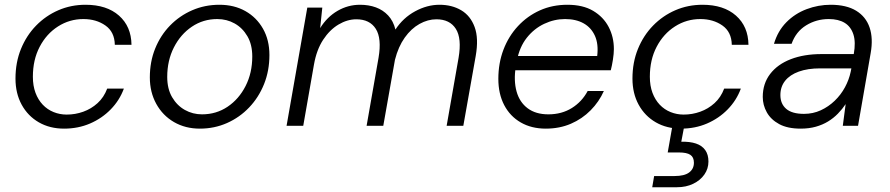

<svg xmlns="http://www.w3.org/2000/svg" viewBox="-20 -528 3736 806"><path d="M249 12Q189 12 143 -14.5Q97 -41 71 -88.5Q45 -136 45 -198Q45 -266 68 -322.5Q91 -379 131.5 -420.5Q172 -462 225 -485Q278 -508 339 -508Q428 -508 479.5 -462.5Q531 -417 532 -340H462Q461 -394 422.5 -421Q384 -448 330 -448Q272 -448 223.5 -417Q175 -386 146.5 -331.5Q118 -277 118 -206Q118 -168 129 -138.5Q140 -109 159.5 -88.5Q179 -68 205 -57.5Q231 -47 260 -47Q296 -47 329.5 -59Q363 -71 389.5 -95Q416 -119 430 -156H500Q482 -107 445 -69Q408 -31 358 -9.5Q308 12 249 12Z M819 12Q758 12 710.5 -15.5Q663 -43 636 -92Q609 -141 609 -203Q609 -269 631.5 -324.5Q654 -380 694 -421Q734 -462 787 -485Q840 -508 901 -508Q963 -508 1010 -481.5Q1057 -455 1084 -407.5Q1111 -360 1111 -297Q1111 -231 1088.5 -175Q1066 -119 1026 -77Q986 -35 933 -11.5Q880 12 819 12ZM828 -48Q888 -48 935.5 -80Q983 -112 1011 -167Q1039 -222 1039 -291Q1039 -341 1018.5 -376Q998 -411 965 -429.5Q932 -448 892 -448Q833 -448 785.5 -416Q738 -384 710 -329Q682 -274 682 -205Q682 -155 702.5 -120Q723 -85 756 -66.5Q789 -48 828 -48Z M1183 0 1270 -496H1333L1324 -410Q1353 -457 1397 -482.5Q1441 -508 1491 -508Q1528 -508 1558 -497Q1588 -486 1609.5 -463Q1631 -440 1640 -404Q1672 -453 1722.5 -480.5Q1773 -508 1825 -508Q1877 -508 1916 -485Q1955 -462 1972.5 -414.5Q1990 -367 1977 -293L1925 0H1855L1905 -285Q1919 -367 1893.5 -407Q1868 -447 1812 -447Q1776 -447 1741 -427.5Q1706 -408 1679 -370Q1652 -332 1638 -277L1589 0H1519L1569 -285Q1583 -367 1557.5 -407Q1532 -447 1476 -447Q1438 -447 1401 -425Q1364 -403 1336.5 -361Q1309 -319 1298 -257L1253 0Z M2271 12Q2211 12 2166 -14Q2121 -40 2096.5 -87Q2072 -134 2072 -197Q2072 -263 2093.5 -319.5Q2115 -376 2154.5 -418.5Q2194 -461 2246.5 -484.5Q2299 -508 2362 -508Q2427 -508 2470 -482.5Q2513 -457 2535 -415Q2557 -373 2557 -322Q2557 -303 2553 -277.5Q2549 -252 2544 -233H2129L2139 -293H2487Q2493 -343 2477.5 -377.5Q2462 -412 2430 -430Q2398 -448 2352 -448Q2307 -448 2264.5 -428Q2222 -408 2191.5 -369.5Q2161 -331 2150 -274L2145 -247Q2136 -189 2148.5 -144Q2161 -99 2195 -73.5Q2229 -48 2282 -48Q2338 -48 2380.5 -74.5Q2423 -101 2447 -146H2515Q2495 -101 2459.5 -65Q2424 -29 2376.5 -8.5Q2329 12 2271 12Z M2839 12Q2779 12 2733 -14.5Q2687 -41 2661 -88.5Q2635 -136 2635 -198Q2635 -266 2658 -322.5Q2681 -379 2721.5 -420.5Q2762 -462 2815 -485Q2868 -508 2929 -508Q3018 -508 3069.5 -462.5Q3121 -417 3122 -340H3052Q3051 -394 3012.5 -421Q2974 -448 2920 -448Q2862 -448 2813.5 -417Q2765 -386 2736.5 -331.5Q2708 -277 2708 -206Q2708 -168 2719 -138.5Q2730 -109 2749.5 -88.5Q2769 -68 2795 -57.5Q2821 -47 2850 -47Q2886 -47 2919.5 -59Q2953 -71 2979.5 -95Q3006 -119 3020 -156H3090Q3072 -107 3035 -69Q2998 -31 2948 -9.5Q2898 12 2839 12ZM2718 258 2726 211H2812Q2853 211 2873 196Q2893 181 2893 155Q2893 132 2878 122Q2863 112 2830 112H2783L2804 -7H2854L2840 67Q2876 66 2901.5 74.5Q2927 83 2940.5 102Q2954 121 2954 150Q2954 180 2937 204.5Q2920 229 2890 243.5Q2860 258 2822 258Z M3341 12Q3286 12 3251 -7Q3216 -26 3199 -56.5Q3182 -87 3182 -121Q3182 -177 3213 -217.5Q3244 -258 3299.5 -279.5Q3355 -301 3429 -301H3564Q3573 -351 3562.5 -383.5Q3552 -416 3526 -432Q3500 -448 3459 -448Q3407 -448 3364 -421.5Q3321 -395 3303 -344H3229Q3245 -398 3281 -434.5Q3317 -471 3366 -489.5Q3415 -508 3467 -508Q3533 -508 3574 -483Q3615 -458 3630.5 -412.5Q3646 -367 3635 -305L3582 0H3518L3530 -91Q3516 -70 3497.5 -51Q3479 -32 3456 -18Q3433 -4 3404.5 4Q3376 12 3341 12ZM3355 -50Q3393 -50 3425.5 -65Q3458 -80 3484 -105Q3510 -130 3527 -161.5Q3544 -193 3551 -226L3554 -241H3423Q3371 -241 3333.5 -227.5Q3296 -214 3276 -189Q3256 -164 3256 -129Q3256 -92 3280.5 -71Q3305 -50 3355 -50Z"/></svg>

Font: DM Sans 24pt Light
Style: Italic
Weight: 300
Italic angle: -10°
Designer: Colophon Foundry, Jonny Pinhorn
Foundry: Colophon Foundry
Version: Version 4.004;gftools[0.9.30]